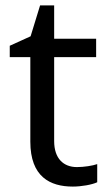

<svg xmlns="http://www.w3.org/2000/svg" viewBox="-20 -679 401 709"><path d="M264 -62C215 -62 180 -93 180 -158V-468H335V-536H180V-659H128L93 -545L16 -510V-468H92V-156C92 -26 165 10 249 10C281 10 320 3 339 -6V-73C322 -67 290 -62 264 -62Z"/></svg>

Font: Noto Sans Gujarati UI
Style: Regular
Weight: 400
Designer: Jelle Bosma - Monotype Design Team, Universal Thirst
Foundry: Monotype Imaging Inc.
Version: Version 2.106